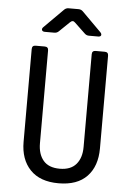

<svg xmlns="http://www.w3.org/2000/svg" viewBox="-62 -996 725 1052"><g transform="rotate(5 300.0 -470.0)"><path d="M300 10Q198 10 144 -46.5Q90 -103 90 -200V-710Q90 -730 110 -730H160Q180 -730 180 -710V-200Q180 -140 209.5 -105Q239 -70 300 -70Q360 -70 390 -105Q420 -140 420 -200V-710Q420 -730 440 -730H490Q510 -730 510 -710V-200Q510 -102 456.5 -46Q403 10 300 10ZM154 -810Q141 -810 137.5 -818Q134 -826 143 -835L248 -940Q258 -950 272 -950H327Q341 -950 351 -940L456 -835Q465 -826 462.5 -818Q460 -810 446 -810H396Q382 -810 372 -820L314 -875Q301 -889 286 -874L230 -820Q220 -810 206 -810Z"/></g></svg>

Font: Pitagon Sans Mono
Style: Regular
Weight: 400
Monospace: yes
Designer: Travis Tran
Foundry: Pitagon
Version: Version 1.001;gftools[0.9.26]